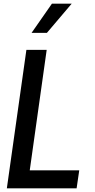

<svg xmlns="http://www.w3.org/2000/svg" viewBox="-20 -1020 515 1040"><path d="M261.2 -1000H368.2L233.9 -841.8H150.9ZM123 -750H232.9L141.1 -97.2H409.2L395 0H17.1Z"/></svg>

Font: Oakes Grotesk
Style: Medium Italic
Weight: 500
Designer: Samuel Oakes
Foundry: Samuel Oakes
Version: Version 1.0 | wf-rip DC20170320